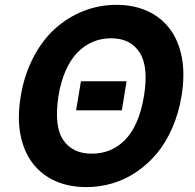

<svg xmlns="http://www.w3.org/2000/svg" viewBox="-20 -757 800 787"><path d="M724.1 -362.9Q712.4 -293 686.3 -233Q660.2 -172.9 623.4 -128.7Q586.6 -84.5 540.7 -53.1Q494.7 -21.7 442.3 -5.9Q389.9 9.9 333.8 9.9Q263.1 9.9 207 -14.9Q150.9 -39.8 114.2 -87.5Q77.4 -135.3 63.9 -204.7Q50.4 -274.1 65 -362.9Q79.5 -450.3 116.5 -521.3Q153.4 -592.3 205.6 -639.4Q257.8 -686.4 322.3 -711.8Q386.7 -737.2 457.4 -737.2Q527.3 -737.2 583.3 -712.2Q639.2 -687.1 675.6 -639.2Q712 -591.3 725.3 -521.7Q738.6 -452.1 724.1 -362.9ZM570 -362.9Q589.8 -483 552.6 -541.5Q515.3 -600.1 435.4 -600.1Q396.3 -600.1 362.2 -586.1Q328.1 -572.1 299.5 -543.9Q271 -515.6 250.2 -469.6Q229.4 -423.7 219.5 -362.9Q210.2 -300.1 215.2 -255.3Q220.2 -210.6 239.9 -182.2Q259.6 -153.8 288.7 -140.4Q317.8 -127.1 356.5 -127.1Q395.6 -127.1 429 -140.6Q462.4 -154.1 490.8 -181.8Q519.2 -209.5 539.6 -255.5Q560 -301.5 570 -362.9ZM498.9 -424 479.4 -304.7H291.9L311.8 -424Z"/></svg>

Font: Karasuma Gothic
Style: Bold Italic
Weight: 700
Italic angle: 9.39998°
Designer: Rasmus Andersson / Ryoko Nishizuka
Foundry: Genbu
Version: Version 1.00